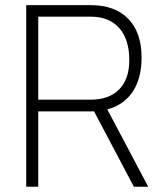

<svg xmlns="http://www.w3.org/2000/svg" viewBox="-20 -713 626 733"><path d="M80.1 0V-693.4H326.2Q418.9 -693.4 469.7 -641.1Q520.5 -588.9 520.5 -493.2Q520.5 -413.6 486.6 -362.8Q452.6 -312 389.6 -295.4L545.9 0H491.2L338.9 -288.1Q332.5 -287.6 326.2 -287.6H126V0ZM126 -332.5H326.2Q396.5 -332.5 435.1 -371.8Q473.6 -411.1 473.6 -483.4Q473.6 -562.5 435.1 -606Q396.5 -649.4 326.2 -649.4H126Z"/></svg>

Font: Cascadia Code NF ExtraLight
Style: Regular
Weight: 200
Monospace: yes
Designer: Aaron Bell
Foundry: Saja Typeworks
Version: Version 2404.023; ttfautohint (v1.8.4)